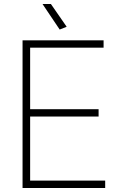

<svg xmlns="http://www.w3.org/2000/svg" viewBox="-20 -942 597 962"><path d="M279 -794 193 -922H235L314 -808ZM93 -740H499V-703H131V-395H474V-358H131V-37H507V0H93Z"/></svg>

Font: Encode Sans Narrow
Style: Thin
Weight: 250
Designer: Pablo Impallari, Andres Torresi
Foundry: Pablo Impallari, Andres Torresi
Version: Version 1.000; ttfautohint (v1.00) -l 8 -r 50 -G 200 -x 14 -